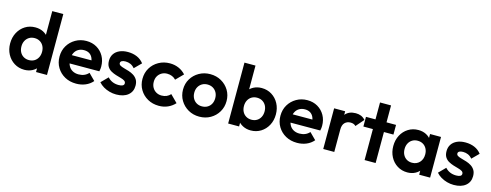

<svg xmlns="http://www.w3.org/2000/svg" viewBox="-24 -1457 5630 2202"><g transform="rotate(15 2790.5 -356.0)"><path d="M262 10Q195 10 142 -23Q89 -56 58.5 -113Q28 -170 28 -241Q28 -313 58.5 -370Q89 -427 141.5 -460Q194 -493 262 -493Q314 -493 355.5 -472Q397 -451 422.5 -413.5Q448 -376 450 -329V-157Q448 -110 423 -72Q398 -34 356 -12Q314 10 262 10ZM284 -111Q321 -111 348.5 -127.5Q376 -144 391.5 -173.5Q407 -203 407 -242Q407 -280 391.5 -309.5Q376 -339 348.5 -355.5Q321 -372 285 -372Q248 -372 220.5 -355Q193 -338 177.5 -309Q162 -280 162 -242Q162 -203 177.5 -173.5Q193 -144 221 -127.5Q249 -111 284 -111ZM530 0H400V-130L421 -248L399 -364V-723H530Z M877 10Q801 10 742 -22.5Q683 -55 648.5 -112Q614 -169 614 -242Q614 -314 647.5 -370.5Q681 -427 739 -460.5Q797 -494 868 -494Q938 -494 991.5 -462.5Q1045 -431 1075.5 -376.5Q1106 -322 1106 -253Q1106 -240 1104.5 -226.5Q1103 -213 1099 -196L693 -195V-293L1038 -294L985 -253Q983 -296 969.5 -325Q956 -354 930.5 -369.5Q905 -385 868 -385Q829 -385 800 -367.5Q771 -350 755.5 -318.5Q740 -287 740 -244Q740 -200 756.5 -167.5Q773 -135 804 -117.5Q835 -100 876 -100Q913 -100 943 -112.5Q973 -125 995 -150L1072 -73Q1037 -32 986.5 -11Q936 10 877 10Z M1353 11Q1312 11 1272.5 0Q1233 -11 1200 -30.5Q1167 -50 1143 -78L1221 -157Q1246 -129 1279 -115Q1312 -101 1352 -101Q1384 -101 1400.5 -110Q1417 -119 1417 -137Q1417 -157 1399.5 -168Q1382 -179 1354 -186.5Q1326 -194 1295.5 -203.5Q1265 -213 1237 -228.5Q1209 -244 1191.5 -271.5Q1174 -299 1174 -343Q1174 -389 1196.5 -423Q1219 -457 1261 -476Q1303 -495 1360 -495Q1420 -495 1468.5 -474Q1517 -453 1549 -411L1470 -332Q1448 -359 1420.5 -371Q1393 -383 1361 -383Q1332 -383 1316.5 -374Q1301 -365 1301 -349Q1301 -331 1318.5 -321Q1336 -311 1364 -303.5Q1392 -296 1422.5 -286.5Q1453 -277 1480.5 -260Q1508 -243 1525.5 -215Q1543 -187 1543 -143Q1543 -72 1492 -30.5Q1441 11 1353 11Z M1859 10Q1785 10 1726 -23Q1667 -56 1633 -113Q1599 -170 1599 -241Q1599 -313 1633 -370Q1667 -427 1726.5 -460.5Q1786 -494 1859 -494Q1916 -494 1964 -473Q2012 -452 2047 -413L1963 -328Q1944 -349 1917.5 -360Q1891 -371 1859 -371Q1823 -371 1794.5 -354.5Q1766 -338 1749.5 -309.5Q1733 -281 1733 -242Q1733 -204 1749.5 -174.5Q1766 -145 1794.5 -128.5Q1823 -112 1859 -112Q1892 -112 1918.5 -123.5Q1945 -135 1964 -157L2049 -72Q2012 -32 1964 -11Q1916 10 1859 10Z M2339 10Q2266 10 2207.5 -23.5Q2149 -57 2114.5 -114.5Q2080 -172 2080 -243Q2080 -314 2114 -370.5Q2148 -427 2207 -460.5Q2266 -494 2338 -494Q2412 -494 2470.5 -460.5Q2529 -427 2563 -370.5Q2597 -314 2597 -243Q2597 -172 2563 -114.5Q2529 -57 2470.5 -23.5Q2412 10 2339 10ZM2338 -112Q2375 -112 2403.5 -128.5Q2432 -145 2447.5 -174.5Q2463 -204 2463 -242Q2463 -280 2447 -309Q2431 -338 2403 -354.5Q2375 -371 2338 -371Q2302 -371 2274 -354.5Q2246 -338 2230 -309Q2214 -280 2214 -242Q2214 -204 2230 -174.5Q2246 -145 2274 -128.5Q2302 -112 2338 -112Z M2949 10Q2897 10 2855 -12Q2813 -34 2788 -72Q2763 -110 2761 -157V-329Q2763 -376 2788.5 -413.5Q2814 -451 2856 -472Q2898 -493 2949 -493Q3016 -493 3069 -460Q3122 -427 3152.5 -370Q3183 -313 3183 -241Q3183 -170 3152.5 -113Q3122 -56 3069 -23Q3016 10 2949 10ZM2681 0V-723H2812V-364L2790 -248L2811 -130V0ZM2927 -111Q2963 -111 2990.5 -127.5Q3018 -144 3033.5 -173.5Q3049 -203 3049 -242Q3049 -280 3033.5 -309.5Q3018 -339 2990 -355.5Q2962 -372 2926 -372Q2890 -372 2862.5 -355.5Q2835 -339 2819.5 -309.5Q2804 -280 2804 -242Q2804 -203 2819.5 -173.5Q2835 -144 2863 -127.5Q2891 -111 2927 -111Z M3500 10Q3424 10 3365 -22.5Q3306 -55 3271.5 -112Q3237 -169 3237 -242Q3237 -314 3270.5 -370.5Q3304 -427 3362 -460.5Q3420 -494 3491 -494Q3561 -494 3614.5 -462.5Q3668 -431 3698.5 -376.5Q3729 -322 3729 -253Q3729 -240 3727.5 -226.5Q3726 -213 3722 -196L3316 -195V-293L3661 -294L3608 -253Q3606 -296 3592.5 -325Q3579 -354 3553.5 -369.5Q3528 -385 3491 -385Q3452 -385 3423 -367.5Q3394 -350 3378.5 -318.5Q3363 -287 3363 -244Q3363 -200 3379.5 -167.5Q3396 -135 3427 -117.5Q3458 -100 3499 -100Q3536 -100 3566 -112.5Q3596 -125 3618 -150L3695 -73Q3660 -32 3609.5 -11Q3559 10 3500 10Z M3810 0V-483H3941V0ZM3941 -267 3890 -301Q3899 -390 3942 -441.5Q3985 -493 4066 -493Q4101 -493 4129 -481.5Q4157 -470 4180 -444L4098 -350Q4087 -362 4071.5 -368Q4056 -374 4036 -374Q3994 -374 3967.5 -347.5Q3941 -321 3941 -267Z M4301 0V-684H4432V0ZM4188 -368V-483H4545V-368Z M4809 10Q4743 10 4690 -23Q4637 -56 4607 -113Q4577 -170 4577 -241Q4577 -313 4607 -370Q4637 -427 4690 -460Q4743 -493 4809 -493Q4861 -493 4902 -472Q4943 -451 4967.5 -413.5Q4992 -376 4994 -329V-155Q4992 -107 4967.5 -70Q4943 -33 4902 -11.5Q4861 10 4809 10ZM4833 -111Q4888 -111 4922 -147.5Q4956 -184 4956 -242Q4956 -280 4940.5 -309.5Q4925 -339 4897.5 -355.5Q4870 -372 4833 -372Q4797 -372 4769.5 -355.5Q4742 -339 4726.5 -309.5Q4711 -280 4711 -242Q4711 -203 4726.5 -173.5Q4742 -144 4769.5 -127.5Q4797 -111 4833 -111ZM4949 0V-130L4970 -248L4949 -364V-483H5079V0Z M5361 11Q5320 11 5280.5 0Q5241 -11 5208 -30.5Q5175 -50 5151 -78L5229 -157Q5254 -129 5287 -115Q5320 -101 5360 -101Q5392 -101 5408.5 -110Q5425 -119 5425 -137Q5425 -157 5407.5 -168Q5390 -179 5362 -186.5Q5334 -194 5303.5 -203.5Q5273 -213 5245 -228.5Q5217 -244 5199.5 -271.5Q5182 -299 5182 -343Q5182 -389 5204.5 -423Q5227 -457 5269 -476Q5311 -495 5368 -495Q5428 -495 5476.5 -474Q5525 -453 5557 -411L5478 -332Q5456 -359 5428.5 -371Q5401 -383 5369 -383Q5340 -383 5324.5 -374Q5309 -365 5309 -349Q5309 -331 5326.5 -321Q5344 -311 5372 -303.5Q5400 -296 5430.5 -286.5Q5461 -277 5488.5 -260Q5516 -243 5533.5 -215Q5551 -187 5551 -143Q5551 -72 5500 -30.5Q5449 11 5361 11Z"/></g></svg>

Font: Outfit SemiBold
Style: Regular
Weight: 600
Designer: Rodrigo Fuenzalida
Foundry: fragTYPE
Version: Version 1.100;gftools[0.9.27]